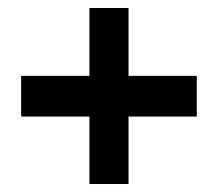

<svg xmlns="http://www.w3.org/2000/svg" viewBox="-20 -567 546 481"><path d="M302 -275V-106H204V-275H33V-377H204V-547H302V-377H473V-275Z"/></svg>

Font: Montserrat Semi Bold
Style: Regular
Weight: 600
Designer: Julieta Ulanovsky
Foundry: Julieta Ulanovsky
Version: Version 3.001 September 28, 2015